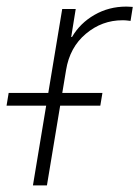

<svg xmlns="http://www.w3.org/2000/svg" viewBox="-80 -563 423 583"><path d="M20 0 108.9 -535.6H149.9L136.2 -450.7H138.7Q163.1 -492.7 206.8 -517.8Q250.5 -543 303.7 -543Q310.5 -543 314.5 -542.5Q318.4 -542 323.2 -542L316.4 -499.5Q312.5 -500 306.6 -500.7Q300.8 -501.5 292 -501.5Q229.5 -501.5 180.7 -460.4Q131.8 -419.4 120.6 -350.1L62.5 0ZM-60.1 -242.2 -53.7 -280.8H231L224.6 -242.2Z"/></svg>

Font: Inter Display Extra Light
Style: Italic
Weight: 200
Italic angle: -9.39999°
Designer: Rasmus Andersson
Foundry: rsms
Version: Version 4.000;git-4fc901f